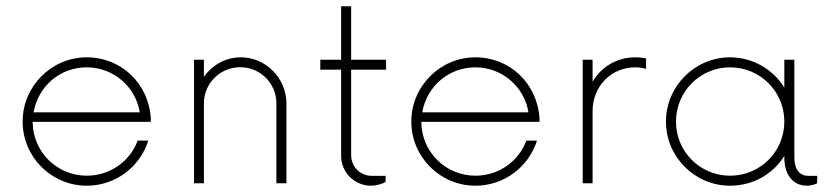

<svg xmlns="http://www.w3.org/2000/svg" viewBox="-20 -589 2672 617"><path d="M464.4 -197.3 464.8 -206.1C459 -319.3 370.6 -404.8 258.8 -404.8C145.5 -404.8 52.7 -312 52.7 -198.2C52.7 -84.5 145.5 7.8 258.8 7.8C351.6 7.8 430.2 -53.2 456.5 -137.2H422.4C397.9 -70.8 334 -24.4 258.8 -24.4C163.6 -24.4 86.4 -100.1 85 -195.3V-197.3ZM258.8 -372.6C344.7 -372.6 416 -310.1 429.2 -228H87.9C102.5 -311.5 172.4 -372.6 258.8 -372.6Z M753.9 -404.8C705.1 -404.8 661.6 -379.9 635.3 -341.8V-397H603.5V0H635.3V-256.8C635.3 -321.3 687.5 -373 752 -373C816.4 -373 868.2 -321.3 868.2 -256.8V0H900.4V-256.8C900.4 -338.4 833.5 -404.8 753.9 -404.8Z M1220.7 -365.2V-397H1108.4V-568.8H1076.2V-397H1009.3V-365.2H1076.2V-87.9C1076.2 -34.7 1119.6 7.8 1172.4 7.8C1188 7.8 1209 2.4 1219.2 -4.9V-23.9H1175.3C1138.2 -23.9 1108.4 -52.2 1108.4 -90.8V-365.2Z M1713.4 -197.3 1713.9 -206.1C1708 -319.3 1619.6 -404.8 1507.8 -404.8C1394.5 -404.8 1301.8 -312 1301.8 -198.2C1301.8 -84.5 1394.5 7.8 1507.8 7.8C1600.6 7.8 1679.2 -53.2 1705.6 -137.2H1671.4C1647 -70.8 1583 -24.4 1507.8 -24.4C1412.6 -24.4 1335.4 -100.1 1334 -195.3V-197.3ZM1507.8 -372.6C1593.8 -372.6 1665 -310.1 1678.2 -228H1336.9C1351.6 -311.5 1421.4 -372.6 1507.8 -372.6Z M1852.5 0H1884.3V-232.4C1884.3 -313 1945.8 -372.6 2021 -372.6C2033.7 -372.6 2045.4 -370.6 2056.2 -367.7V-401.4C2044.9 -403.3 2033.7 -404.8 2021 -404.8C1961.9 -404.8 1911.6 -373.5 1884.3 -326.2V-397H1852.5Z M2578.1 -23.9C2550.8 -23.9 2532.7 -43 2532.7 -82.5V-397H2500.5V-307.6C2464.4 -365.7 2399.9 -404.8 2326.2 -404.8C2212.9 -404.8 2120.1 -312 2120.1 -198.2C2120.1 -84.5 2212.9 7.8 2326.2 7.8C2399.9 7.8 2464.4 -29.8 2500.5 -87.9V-82.5C2500.5 -27.8 2527.8 7.8 2573.7 7.8C2584.5 7.8 2595.7 4.9 2606 0V-23.9ZM2326.2 -24.4C2230 -24.4 2152.3 -101.6 2152.3 -198.2C2152.3 -294.9 2230 -372.6 2326.2 -372.6C2422.9 -372.6 2500.5 -294.9 2500.5 -198.2C2500.5 -101.6 2422.9 -24.4 2326.2 -24.4Z"/></svg>

Font: Now ExtraLight
Style: Regular
Weight: 200
Designer: Alfredo Marco Pradil
Foundry: Alfredo Marco Pradil
Version: Version 1.200;hotconv 1.0.109;makeotfexe 2.5.65596